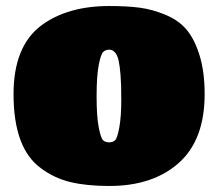

<svg xmlns="http://www.w3.org/2000/svg" viewBox="-20 -609 725 638"><path d="M343 9Q268 9 214 -4Q160 -17 116 -50Q25 -116 25 -296Q25 -456 118 -525Q205 -589 343 -589Q402 -589 444 -583.5Q486 -578 529.5 -560Q573 -542 599.5 -511Q626 -480 643 -425.5Q660 -371 660 -296Q660 -144 574 -67.5Q488 9 343 9ZM365 -431Q356 -444 343.5 -444Q331 -444 323 -436.5Q315 -429 308 -392.5Q301 -356 301 -289Q301 -222 308 -186Q315 -150 322.5 -143Q330 -136 342.5 -136Q355 -136 362.5 -143Q370 -150 376.5 -186Q383 -222 383 -276.5Q383 -331 380.5 -360.5Q378 -390 374.5 -406Q371 -422 365 -431Z"/></svg>

Font: Titan One
Style: Regular
Weight: 400
Designer: Rodrigo Fuenzalida
Foundry: Rodrigo Fuenzalida
Version: Version 1.001